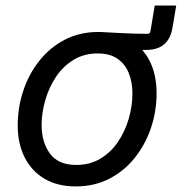

<svg xmlns="http://www.w3.org/2000/svg" viewBox="-20 -666 661 698"><path d="M332 -491.2 341.3 -549.8Q363.3 -548.8 384.3 -547.6Q405.3 -546.4 427 -545.4Q448.7 -544.4 470.9 -543.7Q493.2 -543 516.6 -543Q525.4 -543 526.9 -551.8L542.5 -646H620.6L607.4 -566.9Q603 -539.1 590.8 -520.8Q578.6 -502.4 558.6 -493.4Q538.6 -484.4 510.7 -484.4Q467.3 -484.4 421.1 -487.8Q375 -491.2 332 -491.2ZM255.4 11.7Q189.5 11.7 142.3 -15.9Q95.2 -43.5 69.8 -93.5Q44.4 -143.6 44.4 -210.4Q44.4 -274.9 64.5 -335.7Q84.5 -396.5 122.8 -444.8Q161.1 -493.2 215.3 -521.5Q269.5 -549.8 337.4 -549.8Q402.8 -549.8 450.4 -522.5Q498 -495.1 523.7 -445.1Q549.3 -395 549.3 -327.1Q549.3 -261.7 528.8 -200.9Q508.3 -140.1 469.7 -92Q431.2 -43.9 377 -16.1Q322.8 11.7 255.4 11.7ZM257.3 -66.4Q307.1 -66.4 345.5 -89.6Q383.8 -112.8 409.4 -151.1Q435.1 -189.5 448.2 -235.1Q461.4 -280.8 461.4 -325.7Q461.4 -367.2 448.2 -400.1Q435.1 -433.1 407.2 -452.4Q379.4 -471.7 335 -471.7Q285.6 -471.7 247.6 -448.5Q209.5 -425.3 183.8 -387Q158.2 -348.6 144.8 -302.7Q131.3 -256.8 131.3 -210.9Q131.3 -149.4 161.4 -107.9Q191.4 -66.4 257.3 -66.4Z"/></svg>

Font: Inter 16pt
Style: Italic
Weight: 400
Italic angle: -9.3988°
Version: Version 4.001;git-66647c0bb